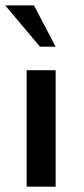

<svg xmlns="http://www.w3.org/2000/svg" viewBox="-45 -698 315 718"><path d="M54.7 0V-435.5H163.1V0ZM104.5 -523.4 -25.4 -677.7H82L163.1 -523.4Z"/></svg>

Font: Padauk
Style: Bold
Weight: 700
Designer: Debbi Hosken, Becca Hirsbrunner Spalinger
Foundry: SIL International
Version: Version 5.003